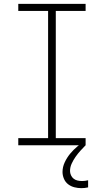

<svg xmlns="http://www.w3.org/2000/svg" viewBox="-20 -755 540 998"><path d="M75 0V-37H230V-698H75V-735H425V-698H270V-37H425V0ZM403 223Q385 223 367 218.5Q349 214 334.5 203Q320 192 312.5 174.5Q305 157 305 139Q305 113 316.5 88.5Q328 64 345 43.5Q362 23 382.5 6Q403 -11 425 -26V0Q411 14 397.5 29Q384 44 372.5 60.5Q361 77 352.5 95.5Q344 114 344 134Q344 145 349 156Q354 167 363 174Q372 181 383.5 183.5Q395 186 407 186Q414 186 422 185Q430 184 438 182V219Q429 221 420.5 222Q412 223 403 223Z"/></svg>

Font: Iosevka Extralight
Style: Regular
Weight: 200
Monospace: yes
Designer: Belleve Invis
Foundry: Belleve Invis
Version: Version 32.0.1; ttfautohint (v1.8.4)